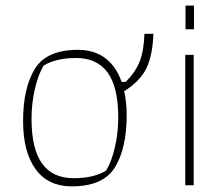

<svg xmlns="http://www.w3.org/2000/svg" viewBox="-20 -658 797 682"><path d="M62 -228Q62 -345 103.5 -413Q145 -481 257 -481Q315 -481 354 -451.5Q393 -422 412 -367H426Q461 -401 476 -439Q491 -477 493 -538H525Q522 -460 499.5 -414.5Q477 -369 421 -334Q430 -297 430 -249Q430 -132 388.5 -64Q347 4 235 4Q151 4 106.5 -57Q62 -118 62 -228ZM357 -52Q376 -83 388 -134.5Q400 -186 400 -241Q400 -348 362.5 -400Q325 -452 250 -452Q179 -452 135 -425Q116 -394 104 -342.5Q92 -291 92 -236Q92 -129 129.5 -77Q167 -25 242 -25Q313 -25 357 -52Z M639 -638H669V-554H639ZM638 -463H668V0H638Z"/></svg>

Font: Athiti ExtraLight
Style: Regular
Weight: 250
Version: Version 1.032